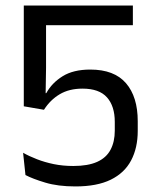

<svg xmlns="http://www.w3.org/2000/svg" viewBox="-20 -659 561 690"><path d="M251 11Q188 11 142.5 -2.8Q97 -16.5 71.5 -30L63 -110Q85 -97.5 112.8 -86.8Q140.5 -76 173.2 -69.2Q206 -62.5 243.5 -62.5Q296 -62.5 329 -77.2Q362 -92 377.2 -120.8Q392.5 -149.5 392.5 -189.5V-221Q392.5 -277.5 364.5 -309Q336.5 -340.5 276.5 -340.5Q228.5 -340.5 194.5 -320.2Q160.5 -300 138 -264.5L65.5 -277V-639H457.5V-568.5H145.5V-415.5L144 -324L146.5 -324.5Q166.5 -361 205 -385Q243.5 -409 304.5 -409Q390.5 -409 432.8 -360Q475 -311 475 -223.5V-188.5Q475 -127.5 451.2 -82.5Q427.5 -37.5 378 -13.2Q328.5 11 251 11Z"/></svg>

Font: Anek Odia Medium
Style: Regular
Weight: 400
Version: Version 1.003